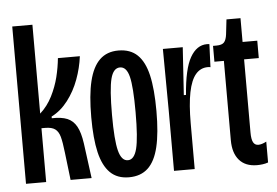

<svg xmlns="http://www.w3.org/2000/svg" viewBox="-50 -749 1193 828"><g transform="rotate(-5 547.0 -335.0)"><path d="M31 -681H118.3V-296.3Q150.3 -325 170.7 -365.3Q191 -405.7 201.2 -446.7Q211.3 -487.7 215.3 -528H310.3Q304 -477.7 285.8 -428.5Q267.7 -379.3 237.2 -339.5Q206.7 -299.7 166.3 -279.3V-272Q208 -273.3 233.5 -262.7Q259 -252 273.5 -225.7Q288 -199.3 294.7 -152L315 0H224L210 -118Q204.7 -165.3 198.2 -188.7Q191.7 -212 177.2 -222.5Q162.7 -233 134.7 -233H118.3V0H31Z M336.3 -261.3Q336.3 -357 351 -417.5Q365.7 -478 396.8 -508Q428 -538 477.7 -538Q529 -538 559.8 -508.5Q590.7 -479 604.7 -419.2Q618.7 -359.3 618.7 -263.3Q618.7 -168.3 604.3 -108.2Q590 -48 558.7 -18.7Q527.3 10.7 476.3 10.7Q425.7 10.7 395 -19.5Q364.3 -49.7 350.3 -109.2Q336.3 -168.7 336.3 -261.3ZM528.7 -266.7Q528.7 -376 517.7 -420.3Q506.7 -464.7 478.3 -464.7Q449.3 -464.7 437.8 -419.8Q426.3 -375 426.3 -264Q426.3 -154 438.2 -108.5Q450 -63 477.7 -63Q505.3 -63 517 -108.8Q528.7 -154.7 528.7 -266.7Z M671.7 -259 669.7 -528H755.7L742.3 -321.7H751.7Q760.3 -434 788.3 -483Q816.3 -532 860.7 -532Q867.7 -532 871.3 -531L867.3 -431.7Q863 -433 855.7 -433Q824.3 -433 803.3 -408.5Q782.3 -384 771.8 -331.8Q761.3 -279.7 761.3 -198V0H671.7Z M927.3 -110.3V-453.7H886.3V-522.3H900.7Q925 -522.3 934.3 -532.7Q943.7 -543 946.7 -567.3L954 -631H1014.7V-528H1078.3V-452.7H1014.7V-136.3Q1014.7 -106.7 1021.8 -93.5Q1029 -80.3 1044 -80.3Q1051.3 -80.3 1060.2 -83Q1069 -85.7 1079 -91V-0.7Q1068 3.3 1055.5 5Q1043 6.7 1031 6.7Q980.7 6.7 954 -24Q927.3 -54.7 927.3 -110.3Z"/></g></svg>

Font: Bricolage Grotesque 96pt Condensed ExBd
Style: Regular
Weight: 800
Width: 3
Designer: Mathieu Triay
Foundry: Atelier Triay
Version: Version 1.001;Glyphs 3.2 (3207)